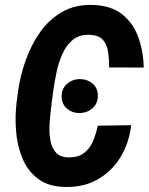

<svg xmlns="http://www.w3.org/2000/svg" viewBox="-20 -741 597 771"><path d="M372.6 -236.3 506.8 -238.3Q498.5 -167 463.9 -110.1Q429.2 -53.2 372.6 -20.8Q315.9 11.7 241.2 9.8Q172.9 8.3 131.1 -24.2Q89.4 -56.6 68.8 -108.2Q48.3 -159.7 44.2 -218.8Q40 -277.8 46.9 -332L53.2 -378.9Q61.5 -437.5 83.3 -499Q105 -560.5 140.9 -611.6Q176.8 -662.6 229.2 -692.9Q281.7 -723.1 351.1 -721.2Q424.8 -719.2 469.5 -684.3Q514.2 -649.4 534.9 -592.8Q555.7 -536.1 557.1 -469.7L418 -470.2Q418.5 -500.5 414.6 -530.3Q410.6 -560.1 394.3 -579.8Q377.9 -599.6 340.3 -601.1Q298.3 -603 272 -580.8Q245.6 -558.6 230 -522.9Q214.4 -487.3 206.5 -448.7Q198.7 -410.2 194.3 -379.9L188 -331.5Q186 -313.5 182.6 -285.6Q179.2 -257.8 178.5 -227.8Q177.7 -197.8 183.6 -171.1Q189.5 -144.5 205.6 -127.4Q221.7 -110.4 252 -108.9Q292 -107.9 315.9 -125.5Q339.8 -143.1 352.8 -172.9Q365.7 -202.6 372.6 -236.3ZM227.5 -353Q227.1 -384.3 248.5 -403.6Q270 -422.9 299.3 -423.3Q329.1 -423.8 350.8 -406Q372.6 -388.2 373 -357.9Q373.5 -326.2 352.1 -306.9Q330.6 -287.6 299.8 -287.1Q271 -286.6 249.5 -304.4Q228 -322.3 227.5 -353Z"/></svg>

Font: Roboto Condensed
Style: Bold Italic
Weight: 700
Italic angle: -12°
Designer: Christian Robertson
Foundry: Google
Version: Version 3.0